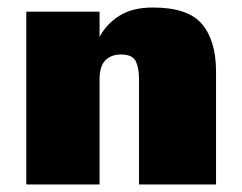

<svg xmlns="http://www.w3.org/2000/svg" viewBox="-20 -491 645 511"><path d="M350 -280Q350 -311 341 -328.5Q332 -346 302 -346Q276 -346 260.5 -330.5Q245 -315 245 -280V0H50V-460H245V-393Q264 -428 298.5 -449.5Q333 -471 387 -471Q481 -471 518 -426.5Q555 -382 555 -300V0H350Z"/></svg>

Font: Jost* Black
Style: Regular
Weight: 900
Version: Version 3.7